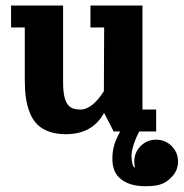

<svg xmlns="http://www.w3.org/2000/svg" viewBox="-20 -469 655 685"><path d="M459 107.4Q459 75 481.8 52.1Q504.6 29.3 537.1 29.3Q569.6 29.3 592.4 52.1Q615.2 75 615.2 107.4Q615.2 124.8 608.2 140Q601.1 155.3 588.6 166Q581.1 173.6 574.5 178.2Q567.9 182.9 557.5 187.1Q547.1 191.4 532.6 193.4Q518.1 195.3 498 195.3Q444.1 195.3 412.5 171Q380.9 146.7 380.9 97.7Q380.9 72.3 387.1 50.2Q393.3 28.1 408.7 0H385.5L351.3 -66.4Q310.1 9.8 214.8 9.8Q180.7 9.8 155 0.5Q129.4 -8.8 113 -25Q96.7 -41.3 86.5 -66.3Q76.4 -91.3 72.4 -120Q68.4 -148.7 68.4 -185.5V-371.1H19.5V-449.2H205.1V-175.8Q205.1 -137.2 212 -115.7Q219 -94.2 232.1 -86.2Q245.1 -78.1 267.6 -78.1Q288.1 -78.1 309.7 -95.5Q331.3 -112.8 350.6 -143.8L351.6 -371.1H302.7V-449.2H488.3V-78.1H537.1V0H476.8Q464.8 22.5 457 46.6Q449.2 70.8 449.2 87.9Q449.5 103 452.5 115.4Q455.6 127.7 461.9 128.9Q459 118.4 459 107.4Z"/></svg>

Font: Orelega One
Style: Regular
Weight: 400
Version: Version 1.1 ; ttfautohint (v1.8.3)